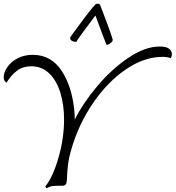

<svg xmlns="http://www.w3.org/2000/svg" viewBox="-28 -1006 951 1040"><path d="M903 -712Q903 -700 896 -691Q879 -698 853 -698Q752 -698 652 -629Q552 -560 474.5 -445.5Q397 -331 359 -199Q345 -152 340.5 -115Q336 -78 334 -28Q333 -14 328 -7Q323 0 312 0Q271 0 258 1.5Q245 3 223 14Q218 7 218 3Q259 -48 289 -152.5Q319 -257 319 -359Q319 -438 299 -503.5Q279 -569 239 -608Q199 -647 141 -647Q97 -647 65.5 -624Q34 -601 7 -558Q-1 -565 -4.5 -570.5Q-8 -576 -8 -588Q-8 -614 11.5 -642.5Q31 -671 67 -690Q103 -709 150 -709Q251 -709 308.5 -618.5Q366 -528 376 -390Q377 -379 377 -358Q421 -447 499 -539.5Q577 -632 667.5 -693Q758 -754 837 -754Q869 -754 885 -744Q901 -734 903 -716ZM549 -763Q531 -807 502 -887L489 -922Q405 -812 385 -779Q372 -779 362 -784.5Q352 -790 352 -799Q352 -805 360 -815L391 -857Q466 -960 489 -982Q493 -986 500 -986Q505 -986 509 -984Q513 -982 514 -980Q565 -850 582 -793Q585 -783 571.5 -773Q558 -763 549 -763Z"/></svg>

Font: Charmonman
Style: Regular
Weight: 400
Designer: Ekaluck Peanpanawate
Foundry: Cadson Demak Co.,Ltd.
Version: Version 1.000; ttfautohint (v1.6)